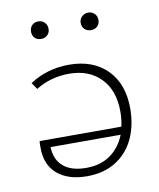

<svg xmlns="http://www.w3.org/2000/svg" viewBox="-72 -650 588 712"><g transform="rotate(-10 222.5 -294.5)"><path d="M87 -560Q87 -574 96 -583.5Q105 -593 120 -593Q134 -593 143.5 -583.5Q153 -574 153 -560Q153 -545 143.5 -536Q134 -527 120 -527Q105 -527 96 -536Q87 -545 87 -560ZM274 -560Q274 -574 284 -583.5Q294 -593 308 -593Q322 -593 331.5 -583.5Q341 -574 341 -560Q341 -545 331.5 -536Q322 -527 308 -527Q293 -527 283.5 -536Q274 -545 274 -560ZM400 -216Q400 -155 378 -105.5Q356 -56 310.5 -26Q265 4 199 4Q129 4 88 -30.5Q47 -65 47 -131Q47 -147 48 -155H356Q362 -182 362 -211Q362 -291 317.5 -336.5Q273 -382 199 -382Q129 -382 73 -347L56 -372Q122 -415 204 -415Q294 -415 347 -362Q400 -309 400 -216ZM348 -126H84Q86 -77 116.5 -52Q147 -27 201 -27Q256 -27 293 -53.5Q330 -80 348 -126Z"/></g></svg>

Font: Ysabeau Infant Light
Style: Regular
Weight: 300
Designer: Christian Thalmann (Catharsis Fonts)
Version: Version 0.003